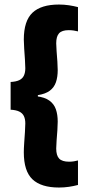

<svg xmlns="http://www.w3.org/2000/svg" viewBox="-20 -698 388 846"><path d="M323.6 -666.7V-559.7Q315.4 -561.8 305.1 -563.4Q294.7 -565.1 282.9 -565.1Q253.1 -565.1 240.4 -551.5Q227.7 -537.8 227.7 -507.2Q227.7 -494.3 229.4 -472Q231.2 -449.6 232.8 -426.8Q234.3 -404.1 234.3 -389.1Q234.3 -358.6 226.4 -335.6Q218.4 -312.6 199.5 -298.4Q180.5 -284.1 146.8 -278.8V-270L140.8 -273.9Q177.2 -269.6 197.5 -254.8Q217.9 -240.1 226.1 -216.7Q234.3 -193.3 234.3 -161.9Q234.3 -147.3 232.8 -124.3Q231.2 -101.3 229.4 -79.1Q227.7 -56.9 227.7 -43.6Q227.7 -12.9 240.7 0.8Q253.8 14.5 284.6 14.5Q295.9 14.5 305.8 12.8Q315.8 11.1 323.6 9V117Q304.9 122 283.5 125.2Q262.1 128.3 239.8 128.3Q161.2 128.3 123 92.1Q84.9 55.9 84.9 -26.9Q84.9 -43.3 86.6 -67.7Q88.4 -92.2 89.9 -116.1Q91.5 -140 91.5 -153.8Q91.5 -173.4 85.3 -186.4Q79.1 -199.4 65.1 -206.3Q51.1 -213.3 26.8 -214.6V-336.8Q51.1 -338.1 65.1 -344.9Q79.1 -351.7 85.3 -364.9Q91.5 -378.1 91.5 -397.6Q91.5 -411.9 89.9 -435.5Q88.4 -459.2 86.6 -483.6Q84.9 -508 84.9 -523.6Q84.9 -605.7 123 -641.9Q161.2 -678 239.8 -678Q262.1 -678 283.7 -674.8Q305.3 -671.5 323.6 -666.7Z"/></svg>

Font: Anek Malayalam Medium
Style: Regular
Weight: 500
Designer: Maithili Shingre (Malayalam) & Yesha Goshar (Latin)
Foundry: Ek Type
Version: Version 1.003